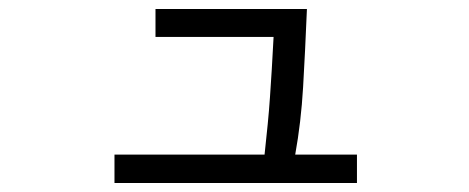

<svg xmlns="http://www.w3.org/2000/svg" viewBox="-20 -356 1040 426"><path d="M772 -13V50H234V-13H567Q571 -50 574 -80.5Q577 -111 579 -140.5Q581 -170 583 -202Q585 -234 587 -274H325V-336H661Q657 -240 652.5 -162.5Q648 -85 635 -13Z"/></svg>

Font: D2Coding
Style: Regular
Weight: 400
Monospace: yes
Designer: Yong-Rak Park; Jeong-Hwan Yoon; Sang-Min Lee;
Foundry: NHN Corporation
Version: Version 1.3.2; Build 20180524